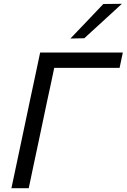

<svg xmlns="http://www.w3.org/2000/svg" viewBox="-20 -989 666 1009"><path d="M40 0Q52.5 -59 64.2 -114Q76 -169 90 -236L140 -473Q154.5 -541 166.5 -597Q178.5 -653 191 -713H625.5L608.5 -632.5H265Q256.5 -592 247.8 -550.5Q239 -509 228.5 -461.5L181 -236Q166.5 -169 155 -114Q143.5 -59 131 0ZM350 -786.5Q394.5 -833 437 -877.5Q479.5 -922 523 -968L620.5 -969Q570 -922.5 520.8 -877.5Q471.5 -832.5 423 -788Z"/></svg>

Font: Commissioner
Style: Italic
Weight: 400
Italic angle: -12°
Designer: Kostas Bartsokas
Foundry: Kostas Bartsokas
Version: Version 1.000; ttfautohint (v1.8.3)